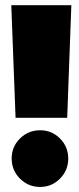

<svg xmlns="http://www.w3.org/2000/svg" viewBox="-20 -695 305 740"><path d="M40 -241 23.5 -675H255L239 -241ZM135 25.5Q89 25.5 57 -6.5Q25 -38.5 25 -84Q25 -129.5 57 -161.2Q89 -193 135 -193Q179.5 -193 211.2 -161.2Q243 -129.5 243 -84Q243 -38.5 211.2 -6.5Q179.5 25.5 135 25.5Z"/></svg>

Font: Anybody Black
Style: Regular
Weight: 900
Designer: Tyler Finck
Foundry: Etcetera Type Company
Version: Version 1.010; ttfautohint (v1.8.3) -l 8 -r 50 -G 200 -x 14 